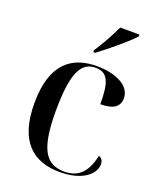

<svg xmlns="http://www.w3.org/2000/svg" viewBox="-143 -854 788 952"><g transform="rotate(20 251.0 -378.0)"><path d="M241 -616V-606H251C306 -647 396 -721 426 -756V-766H325C304 -721 270 -659 241 -616ZM288 10C409 10 467 -46 467 -95C467 -115 458 -128 443 -132C422 -32 374 0 307 0C206 0 166 -73 166 -268C166 -480 208 -537 279 -537C345 -537 362 -489 362 -375C432 -375 462 -399 462 -442C462 -512 377 -547 283 -547C151 -547 53 -478 53 -269C53 -65 148 10 288 10Z"/></g></svg>

Font: Noto Serif Display Medium
Style: Regular
Weight: 500
Designer: Monotype Design Team
Foundry: Monotype Imaging Inc.
Version: Version 2.009